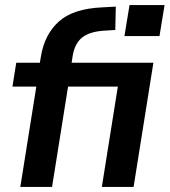

<svg xmlns="http://www.w3.org/2000/svg" viewBox="-20 -736 668 756"><path d="M470 -594 490 -716H628L608 -594ZM60 0 123 -395H29L44 -489H137L141 -513Q155 -600 211.5 -651Q268 -702 382 -707L436 -710L434 -618L387 -615Q331 -611 302.5 -587.5Q274 -564 266 -515L262 -489H584L506 0H381L444 -395H248L185 0Z"/></svg>

Font: Nunito Sans
Style: Bold Italic
Weight: 700
Italic angle: -9°
Designer: Vernon Adams
Foundry: Vernon Adams
Version: Version 3.006; ttfautohint (v1.8.3)